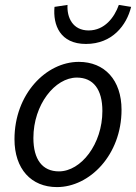

<svg xmlns="http://www.w3.org/2000/svg" viewBox="-20 -750 555 782"><path d="M202 -722C195 -648 225 -571 330 -571C438 -571 496 -648 514 -722L464 -730C446 -679 406 -626 341 -626C276 -626 252 -679 255 -730ZM39 -183C39 -62 107 12 212 12C345 12 475 -119 475 -303C475 -424 406 -498 301 -498C168 -498 39 -367 39 -183ZM397 -298C397 -163 310 -52 220 -52C153 -52 116 -100 116 -188C116 -324 204 -434 293 -434C360 -434 397 -386 397 -298Z"/></svg>

Font: Cambridge Sans Italic
Style: Regular
Weight: 400
Italic angle: -11°
Version: Version 2.000;PS 002.000;hotconv 1.0.88;makeotf.lib2.5.64775